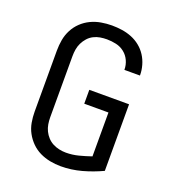

<svg xmlns="http://www.w3.org/2000/svg" viewBox="-136 -849 872 962"><g transform="rotate(20 300.0 -367.5)"><path d="M295 8Q267 8 238.5 2.5Q210 -3 184 -15.5Q158 -28 137.5 -48.5Q117 -69 103.5 -94Q90 -119 85 -147.5Q80 -176 80 -205V-530Q80 -559 85 -587.5Q90 -616 103.5 -642Q117 -668 138 -688Q159 -708 185 -720.5Q211 -733 240 -738Q269 -743 297 -743Q324 -743 351 -739Q378 -735 403 -725Q428 -715 449 -698Q470 -681 484.5 -658.5Q499 -636 506.5 -609.5Q514 -583 514 -557Q514 -556 514 -556Q514 -556 514 -555H431Q431 -556 431 -556Q431 -556 431 -556Q431 -581 420.5 -604Q410 -627 390.5 -642.5Q371 -658 346.5 -663.5Q322 -669 297 -669Q279 -669 261 -666Q243 -663 226.5 -654.5Q210 -646 197.5 -632Q185 -618 177 -601.5Q169 -585 166 -567Q163 -549 163 -530V-205Q163 -186 166 -168Q169 -150 177 -133.5Q185 -117 197.5 -103.5Q210 -90 226 -81.5Q242 -73 260.5 -69Q279 -65 297 -65Q331 -65 364 -73.5Q397 -82 429 -93V-327H300V-401H512V-46Q461 -22 406.5 -7Q352 8 295 8Z"/></g></svg>

Font: Iosevka SS04 Extended
Style: Regular
Weight: 400
Width: 7
Monospace: yes
Designer: Belleve Invis
Foundry: Belleve Invis
Version: Version 19.0.0; ttfautohint (v1.8.4)